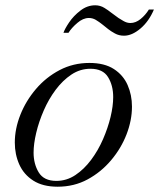

<svg xmlns="http://www.w3.org/2000/svg" viewBox="-20 -692 602 726"><path d="M198 14Q142 14 106 -9Q70 -32 53 -70Q36 -108 36 -153Q36 -205 57 -258Q78 -311 116 -355.5Q154 -400 205.5 -427Q257 -454 318 -454Q375 -454 410.5 -431Q446 -408 462.5 -370.5Q479 -333 479 -289Q479 -237 458.5 -184Q438 -131 400 -86Q362 -41 311 -13.5Q260 14 198 14ZM193 -8Q232 -8 265 -30Q298 -52 324.5 -87.5Q351 -123 369.5 -165.5Q388 -208 398 -249.5Q408 -291 408 -325Q408 -369 388.5 -400.5Q369 -432 322 -432Q283 -432 250 -410Q217 -388 190.5 -352.5Q164 -317 145.5 -274.5Q127 -232 117 -190Q107 -148 107 -115Q107 -72 126.5 -40Q146 -8 193 -8ZM449 -557Q430 -557 414.5 -565.5Q399 -574 389 -582L369 -598Q354 -610 342 -617Q330 -624 316 -624Q294 -624 272 -605Q250 -586 239 -568H220Q225 -583 241.5 -607.5Q258 -632 284 -652Q310 -672 340 -672Q359 -672 375 -662Q391 -652 398 -646L428 -624Q434 -620 447 -612.5Q460 -605 473 -605Q493 -605 511.5 -620Q530 -635 543 -656H562Q543 -611 511 -584Q479 -557 449 -557Z"/></svg>

Font: Baskervville
Style: Italic
Weight: 400
Italic angle: -18°
Designer: ANRT
Foundry: ANRT
Version: Version 1.100